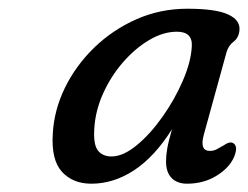

<svg xmlns="http://www.w3.org/2000/svg" viewBox="-20 -734 583 451"><path d="M459 -418.5Q448 -379.5 473 -379.5Q481.5 -379.5 488.8 -383.2Q496 -387 504.5 -392Q519.5 -402.5 527.5 -398Q540.5 -390.5 529.5 -364.5Q518 -339 488 -320.8Q458 -302.5 419 -302.5Q396.5 -302.5 383.2 -315.8Q370 -329 370 -355Q370 -368.5 372.8 -384.8Q375.5 -401 384 -430.5Q343.5 -366 295.2 -334.2Q247 -302.5 194.5 -302.5Q151 -302.5 125.5 -330.5Q100 -358.5 104 -420Q107 -475.5 132.5 -527.8Q158 -580 201.2 -622Q244.5 -664 300.5 -688.8Q356.5 -713.5 420 -713.5Q486.5 -713.5 515.5 -700.2Q544.5 -687 542.5 -663.5Q541 -645.5 528.8 -636.2Q516.5 -627 512 -611ZM201.5 -432Q199 -394.5 210 -380.5Q221 -366.5 242 -366.5Q269 -366.5 300.8 -392.5Q332.5 -418.5 361.2 -459Q390 -499.5 409.2 -543.8Q428.5 -588 430.5 -624.5Q433 -659.5 395.5 -659.5Q363.5 -659.5 330.5 -640Q297.5 -620.5 269 -587.8Q240.5 -555 222.2 -514.5Q204 -474 201.5 -432Z"/></svg>

Font: Fraunces 9pt S100
Style: Italic
Weight: 400
Italic angle: -16°
Version: Version 1.000; ttfautohint (v1.8.3)